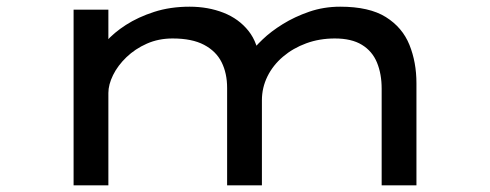

<svg xmlns="http://www.w3.org/2000/svg" viewBox="-20 -554 1465 574"><path d="M200 0V-525H304V-373L265 -381Q274 -403 297 -429.5Q320 -456 356.5 -479.5Q393 -503 441 -518.5Q489 -534 547 -534Q602 -534 648 -516Q694 -498 723 -461.5Q752 -425 756 -369L720 -377L727 -394Q740 -412 765 -436Q790 -460 825.5 -482Q861 -504 904.5 -519Q948 -534 997 -534Q1084 -534 1133.5 -503Q1183 -472 1204 -420Q1225 -368 1225 -305V0H1121V-289Q1121 -333 1107 -367Q1093 -401 1062 -420Q1031 -439 981 -439Q935 -439 895.5 -424.5Q856 -410 826 -384.5Q796 -359 779.5 -325.5Q763 -292 763 -254V0H659V-291Q659 -335 642.5 -368Q626 -401 590 -420Q554 -439 496 -439Q454 -439 419 -423.5Q384 -408 358 -383Q332 -358 318 -329.5Q304 -301 304 -276V0Z"/></svg>

Font: Lexend Zetta
Style: Regular
Weight: 400
Designer: Bonnie Shaver-Troup, Thomas Jockin
Foundry: Lexend
Version: Version 1.007